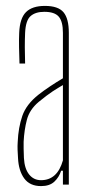

<svg xmlns="http://www.w3.org/2000/svg" viewBox="-20 -625 314 650"><path d="M119 5Q81 5 62 -21Q43 -47 41 -90Q40 -105 39.5 -118Q39 -131 40 -145Q42 -193 55.5 -232.5Q69 -272 111 -305Q129 -319 150 -333Q171 -347 193 -360V-514Q193 -552 179 -568.5Q165 -585 130 -585Q100 -585 83.5 -570.5Q67 -556 65 -514Q63 -468 65 -410H46Q45 -437 44.5 -464.5Q44 -492 45 -514Q47 -563 68 -584Q89 -605 132 -605Q177 -605 195 -583.5Q213 -562 213 -514V0H193V-47H187Q180 -25 164 -10Q148 5 119 5ZM119 -15Q174 -15 193 -82V-337Q177 -328 158 -315.5Q139 -303 111 -280Q80 -254 71 -219.5Q62 -185 60 -145Q60 -137 60 -121.5Q60 -106 61 -90Q63 -54 78.5 -34.5Q94 -15 119 -15Z"/></svg>

Font: Big Shoulders Display Thin
Style: Regular
Weight: 100
Designer: Patric King
Foundry: XO Type Co
Version: Version 1.000; ttfautohint (v1.8.2)